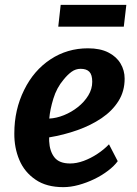

<svg xmlns="http://www.w3.org/2000/svg" viewBox="-20 -763 565 791"><path d="M241 8Q171.5 8 127 -22.5Q81 -53.5 59.8 -103.8Q38.5 -154 39 -213.5Q39 -311 79.5 -392.5Q119 -473 188 -518.5Q257 -564 342.5 -564Q392.5 -564 426 -547Q459.5 -530 476.5 -501.5Q493.5 -473 493.5 -439Q493.5 -387 468 -346.5Q442.5 -306 398.5 -276.2Q354.5 -246.5 298.8 -226.8Q243 -207 182.5 -197Q182.5 -193 182.5 -189.2Q182.5 -185.5 182.5 -182Q184.5 -140 204.2 -114.8Q224 -89.5 269 -89.5Q295.5 -89.5 324.8 -100.2Q354 -111 381.2 -129Q408.5 -147 429 -168.5L465 -99Q450.5 -79 425.2 -59.8Q400 -40.5 368.5 -25.2Q337 -10 304 -1Q271 8 241 8ZM183 -274.5Q212.5 -276 243.5 -288.5Q274.5 -301 301 -322Q327.5 -343 343.8 -369.8Q360 -396.5 360 -426Q360 -455 348.2 -467.2Q336.5 -479.5 312 -479.5Q292 -479.5 275.2 -467.5Q258.5 -455.5 242 -435Q213.5 -401.5 199.8 -356.5Q186 -311.5 183 -274.5ZM220 -653 230 -743H500.5L490 -653Z"/></svg>

Font: Merriweather Sans SemiBold
Style: Italic
Weight: 600
Italic angle: -7.5°
Designer: Eben Sorkin
Foundry: Eben Sorkin
Version: Version 2.001